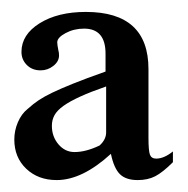

<svg xmlns="http://www.w3.org/2000/svg" viewBox="-20 -696 316 322"><path d="M270 -424Q253 -407 240.5 -400.5Q228 -394 211 -394Q191 -394 181 -404Q171 -414 166 -438Q118 -394 75 -394Q44 -394 24 -413Q4 -432 4 -462Q4 -477 10 -491Q16 -505 26 -513Q36 -522 45 -528Q54 -534 67.5 -540.5Q81 -547 102 -555.5Q123 -564 157 -576V-606Q157 -648 121 -648Q104 -648 90 -640.5Q76 -633 76 -625Q76 -621 78 -611Q79 -608 79 -603Q79 -593 69.5 -585.5Q60 -578 48 -578Q34 -578 25 -587Q16 -596 16 -609Q16 -638 46.5 -657Q77 -676 124 -676Q229 -676 229 -580V-465Q229 -443 231.5 -436.5Q234 -430 242 -430Q255 -430 270 -442ZM158 -551Q132 -542 114.5 -534Q97 -526 86.5 -518.5Q76 -511 71.5 -503Q67 -495 67 -485Q67 -467 78 -454Q89 -441 105 -441Q124 -441 147 -452Q158 -462 158 -474Z"/></svg>

Font: Klingon pIqaD vaHbo'
Style: Regular
Weight: 400
Width: 0
Designer: Mike Neff (qa'vaj)
Foundry: Mike Neff and Michael Everson
Version: Version 2.003